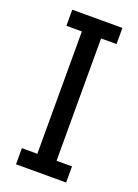

<svg xmlns="http://www.w3.org/2000/svg" viewBox="-136 -759 589 817"><g transform="rotate(20 158.5 -350.0)"><path d="M45 0V-73H115V-627H45V-700H272V-627H202V-73H272V0Z"/></g></svg>

Font: Share
Style: Regular
Weight: 400
Designer: Ralph du Carrois
Version: Version 1.001